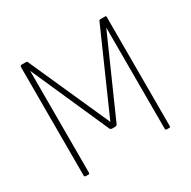

<svg xmlns="http://www.w3.org/2000/svg" viewBox="-102 -504 600 603"><g transform="rotate(-30 198.5 -202.0)"><path d="M349 0H340Q335 0 335 -5V-372L211 -92Q209 -88 202 -88H193Q188 -88 185 -92L60 -374V-5Q60 0 56 0H47Q41 0 41 -5V-398Q41 -404 47 -404H63Q66 -404 67 -402L198 -109L327 -401Q328 -404 332 -404H349Q351 -404 352 -403.5Q353 -403 353 -398V-5Q353 0 349 0Z"/></g></svg>

Font: Chathura Thin
Style: Regular
Weight: 250
Designer: Appaji Ambarisha Darbha
Foundry: Aditya Fonts
Version: Version 1.002 2016